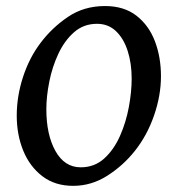

<svg xmlns="http://www.w3.org/2000/svg" viewBox="-20 -599 560 633"><path d="M510.7 -347.7Q510.7 -284.2 487.8 -218Q464.8 -151.9 424.3 -101.1Q385.7 -52.7 333.5 -19.5Q281.2 13.7 221.2 13.7Q161.1 13.7 119.6 -18.1Q78.1 -49.8 56.6 -102.3Q35.2 -154.8 35.2 -217.8Q35.2 -281.7 55.9 -345.2Q76.7 -408.7 113.3 -457Q150.9 -507.3 203.9 -543.2Q256.8 -579.1 326.2 -579.1Q388.7 -579.1 429.7 -547.4Q470.7 -515.6 490.7 -463.1Q510.7 -410.6 510.7 -347.7ZM414.1 -339.4Q414.1 -390.1 400.9 -431.2Q387.7 -472.2 362.3 -496.3Q336.9 -520.5 299.8 -520.5Q255.9 -520.5 224.4 -492.9Q192.9 -465.3 172.6 -422.1Q152.3 -378.9 142.6 -330.1Q132.8 -281.2 132.8 -238.8Q132.8 -154.8 162.8 -101.1Q192.9 -47.4 246.1 -47.4Q291.5 -47.4 323.5 -76.4Q355.5 -105.5 375.5 -150.6Q395.5 -195.8 404.8 -246.1Q414.1 -296.4 414.1 -339.4Z"/></svg>

Font: Dai Banna SIL Medium
Style: Italic
Weight: 500
Italic angle: -11°
Designer: Victor Gaultney
Foundry: SIL International
Version: Version 4.000